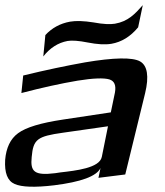

<svg xmlns="http://www.w3.org/2000/svg" viewBox="-83 -697 641 745"><path d="M403 -20 480 -335C496 -401 489 -443 460 -459C431 -475 359 -474 247 -455C174 -442 93 -425 7 -404L0 -336C80 -357 153 -373 218 -384C279 -394 320 -395 341 -389C361 -383 368 -366 363 -338L347 -261L161 -233C75 -220 18 -203 -13 -180C-43 -158 -59 -123 -63 -77C-66 -26 -54 5 -26 17C1 29 52 31 127 22C231 9 292 -13 307 -45L299 -7ZM40 -88C46 -157 62 -168 161 -182L336 -207L312 -88C303 -45 212 -35 151 -28L131 -25C50 -15 34 -31 40 -88ZM363 -605C345 -602 317 -603 280 -610C242 -616 212 -617 189 -613C150 -606 118 -588 93 -561L85 -478C111 -511 142 -531 179 -538C196 -541 223 -539 258 -532C294 -525 324 -523 349 -527C389 -534 423 -555 453 -591L471 -677C440 -642 414 -614 363 -605Z"/></svg>

Font: Gamestation Warped
Style: Italic
Weight: 400
Designer: Jonas Hecksher
Foundry: Jonas Hecksher, Playtypeª, e-types AS
Version: Version 1.003